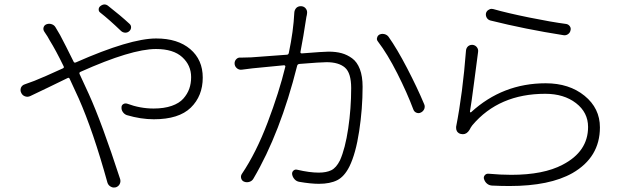

<svg xmlns="http://www.w3.org/2000/svg" viewBox="-20 -802 2758 854"><path d="M555.7 -696.3Q563.5 -689.5 563 -679.7Q562.5 -669.9 554.7 -663.1Q546.9 -656.2 536.6 -656.7Q526.4 -657.2 518.6 -664.1Q465.8 -714.8 425.8 -746.1Q418.9 -751 418.9 -759.8Q418.9 -768.6 425.8 -774.4Q435.5 -782.2 444.8 -782.2Q454.1 -782.2 462.9 -774.4Q515.6 -733.4 555.7 -696.3ZM177.7 -660.2Q170.9 -669.9 173.8 -680.2Q176.8 -690.4 187.5 -694.3Q193.4 -696.3 198.7 -696.3Q204.1 -696.3 210 -694.3Q221.7 -690.4 227.5 -679.7Q238.3 -660.2 247.1 -646.5Q270.5 -602.5 307.6 -527.3Q310.5 -521.5 317.4 -524.4Q558.6 -630.9 674.8 -630.9Q770.5 -630.9 826.2 -583.5Q881.8 -536.1 881.8 -457Q881.8 -375 828.6 -323.2Q775.4 -271.5 664.1 -271.5Q606.4 -271.5 543.9 -290Q533.2 -293.9 526.4 -303.7Q519.5 -313.5 520.5 -325.2Q520.5 -334 528.3 -338.9Q536.1 -343.8 545.9 -340.8Q603.5 -319.3 663.1 -319.3Q710 -319.3 743.7 -331.1Q777.3 -342.8 795.4 -363.3Q813.5 -383.8 821.8 -407.2Q830.1 -430.7 830.1 -459Q830.1 -511.7 790.5 -547.9Q751 -584 673.8 -584Q564.5 -584 337.9 -482.4Q331.1 -479.5 334 -472.7Q361.3 -415 375 -383.8Q432.6 -256.8 514.6 -4.9Q517.6 6.8 512.2 17.1Q506.8 27.3 495.1 31.2Q490.2 32.2 486.3 32.2Q479.5 32.2 472.7 28.3Q461.9 22.5 458 10.7Q394.5 -218.8 330.1 -364.3Q299.8 -430.7 290 -451.2Q287.1 -458 281.2 -455.1Q251 -440.4 194.8 -413.1Q138.7 -385.7 115.2 -375Q103.5 -369.1 91.3 -373.5Q79.1 -377.9 74.2 -389.6Q71.3 -395.5 71.3 -401.4Q71.3 -406.2 73.2 -412.1Q78.1 -422.9 89.8 -426.8Q112.3 -434.6 132.8 -442.4Q174.8 -459 259.8 -498Q266.6 -501 262.7 -507.8Q228.5 -578.1 201.2 -622.1Q193.4 -637.7 177.7 -660.2Z M1289.1 -746.1Q1290 -758.8 1298.8 -767.6Q1306.6 -774.4 1317.4 -774.4Q1319.3 -774.4 1320.3 -774.4Q1333 -773.4 1340.3 -763.7Q1347.7 -753.9 1345.7 -742.2Q1345.7 -740.2 1344.7 -734.9Q1343.8 -729.5 1342.8 -726.6Q1329.1 -635.7 1316.4 -571.3Q1315.4 -568.4 1317.4 -566.4Q1319.3 -564.5 1322.3 -564.5Q1419.9 -572.3 1441.4 -572.3Q1474.6 -572.3 1499.5 -565.4Q1524.4 -558.6 1546.4 -542.5Q1568.4 -526.4 1580.6 -494.6Q1592.8 -462.9 1592.8 -416Q1592.8 -318.4 1577.6 -218.8Q1562.5 -119.1 1534.2 -61.5Q1511.7 -16.6 1480 -0.5Q1448.2 15.6 1398.4 15.6Q1362.3 15.6 1311.5 6.8Q1298.8 4.9 1290 -4.9Q1281.2 -14.6 1279.3 -27.3Q1278.3 -37.1 1285.6 -43.5Q1293 -49.8 1302.7 -46.9Q1357.4 -34.2 1397.5 -34.2Q1431.6 -34.2 1453.6 -44.9Q1475.6 -55.7 1492.2 -88.9Q1515.6 -141.6 1528.8 -230.5Q1542 -319.3 1542 -410.2Q1542 -477.5 1514.2 -501.5Q1486.3 -525.4 1432.6 -525.4Q1407.2 -525.4 1311.5 -517.6Q1303.7 -516.6 1301.8 -509.8Q1226.6 -210 1107.4 -7.8Q1101.6 2.9 1089.4 6.8Q1077.1 10.7 1065.4 5.9Q1055.7 2 1052.7 -8.8Q1049.8 -19.5 1055.7 -28.3Q1119.1 -122.1 1170.4 -257.3Q1221.7 -392.6 1249 -504.9Q1250 -507.8 1248 -509.8Q1246.1 -511.7 1243.2 -511.7Q1127.9 -500 1102.5 -498Q1099.6 -497.1 1056.6 -492.2Q1043.9 -490.2 1034.2 -498Q1023.4 -506.8 1023.4 -520.5Q1023.4 -530.3 1030.3 -538.1Q1038.1 -546.9 1049.8 -545.9Q1053.7 -545.9 1058.6 -545.9Q1077.1 -545.9 1097.7 -546.9Q1112.3 -547.9 1255.9 -558.6Q1262.7 -558.6 1264.6 -566.4Q1285.2 -664.1 1289.1 -746.1ZM1661.1 -617.2Q1656.2 -623 1656.2 -628.9Q1656.2 -631.8 1657.2 -633.8Q1659.2 -643.6 1668 -648.4Q1674.8 -651.4 1681.6 -651.4Q1685.5 -651.4 1689.5 -650.4Q1701.2 -647.5 1708 -638.7Q1746.1 -585 1791 -498.5Q1835.9 -412.1 1866.2 -339.8Q1869.1 -334 1869.1 -328.1Q1869.1 -323.2 1867.2 -317.4Q1862.3 -306.6 1852.5 -301.8Q1846.7 -298.8 1841.8 -298.8Q1836.9 -298.8 1832 -300.8Q1822.3 -304.7 1818.4 -315.4Q1791 -388.7 1747.1 -475.6Q1703.1 -562.5 1661.1 -617.2Z M2161.1 -710.9Q2150.4 -713.9 2145 -723.1Q2139.6 -732.4 2141.6 -743.2Q2144.5 -753.9 2154.3 -758.8Q2160.2 -762.7 2166 -762.7Q2169.9 -762.7 2173.8 -761.7Q2235.4 -744.1 2334 -724.1Q2432.6 -704.1 2499 -695.3Q2508.8 -693.4 2514.6 -685.1Q2520.5 -676.8 2517.6 -667Q2515.6 -656.2 2506.3 -649.9Q2497.1 -643.6 2486.3 -645.5Q2317.4 -671.9 2161.1 -710.9ZM2052.7 -577.1Q2053.7 -588.9 2062.5 -596.7Q2070.3 -602.5 2079.1 -602.5Q2081.1 -602.5 2083 -602.5Q2094.7 -600.6 2101.6 -591.3Q2108.4 -582 2106.4 -570.3Q2101.6 -535.2 2088.9 -437Q2076.2 -338.9 2070.3 -305.7Q2070.3 -303.7 2071.8 -302.7Q2073.2 -301.8 2075.2 -302.7Q2215.8 -431.6 2407.2 -431.6Q2511.7 -431.6 2580.1 -376Q2648.4 -320.3 2648.4 -235.4Q2648.4 -102.5 2526.4 -32.2Q2424.8 25.4 2246.1 25.4Q2209 25.4 2168 23.4Q2155.3 22.5 2146 14.6Q2136.7 6.8 2132.8 -5.9Q2129.9 -14.6 2136.2 -22.5Q2142.6 -30.3 2153.3 -29.3Q2207 -24.4 2253.9 -24.4Q2397.5 -24.4 2482.4 -69.3Q2595.7 -127.9 2595.7 -237.3Q2595.7 -301.8 2542 -343.3Q2488.3 -384.8 2405.3 -384.8Q2199.2 -384.8 2081.1 -245.1Q2074.2 -236.3 2068.4 -224.6Q2056.6 -205.1 2039.1 -205.1Q2034.2 -205.1 2030.3 -206.1Q2019.5 -208 2012.7 -217.8Q2008.8 -224.6 2008.8 -232.4Q2008.8 -235.4 2008.8 -238.3Q2038.1 -387.7 2052.7 -577.1Z"/></svg>

Font: Gen Jyuu Gothic P Light
Style: Regular
Weight: 200
Designer: [Source Han Sans]
Ryoko NISHIZUKA  (kana & ideographs); Paul D. Hunt (Latin, Greek & Cyrillic); Wenlong ZHANG  (bopomofo
Version: Version 1.002.20150607